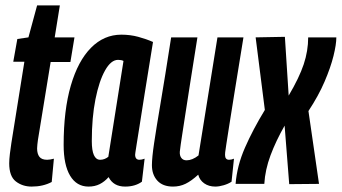

<svg xmlns="http://www.w3.org/2000/svg" viewBox="-20 -679 1262 709"><path d="M179 -93 171 -7Q139 10 97 10Q63 10 38.5 -9Q14 -28 14 -76Q14 -90 16.5 -111Q19 -132 22 -151L70 -451H29L44 -535L85 -541L117 -659H201L182 -541H255L240 -450H167L120 -162Q119 -153 118 -145.5Q117 -138 117 -131Q117 -111 125.5 -100Q134 -89 154 -89Q164 -89 179 -93Z M442 10Q399 10 381 -25Q366 -8 348 1Q330 10 307 10Q263 10 239 -30Q215 -70 215 -144Q215 -272 241.5 -363Q268 -454 316 -502.5Q364 -551 428 -551Q461 -551 490.5 -543Q520 -535 545 -524Q526 -408 514 -332Q502 -256 495 -211.5Q488 -167 484.5 -145.5Q481 -124 480 -116.5Q479 -109 479 -108Q479 -89 495 -89Q503 -89 514 -93L504 -8Q479 10 442 10ZM380 -100 436 -454Q428 -458 416 -458Q390 -458 368 -419Q346 -380 332.5 -312.5Q319 -245 319 -158Q319 -89 350 -89Q366 -89 380 -100Z M619 10Q581 10 561 -12Q541 -34 541 -69Q541 -96 549 -150Q557 -204 573 -298.5Q589 -393 612 -541H709Q693 -440 682 -370.5Q671 -301 664 -254.5Q657 -208 652 -176.5Q647 -145 644 -119Q643 -105 649.5 -96Q656 -87 669 -87Q690 -87 713 -105L783 -541H879Q859 -417 846 -337.5Q833 -258 826 -212Q819 -166 815.5 -144.5Q812 -123 811.5 -116.5Q811 -110 811 -107Q811 -89 826 -89Q834 -89 844 -93L835 -8Q823 0 806 5Q789 10 775 10Q751 10 734 -2Q717 -14 712 -34Q687 -11 665.5 -0.5Q644 10 619 10Z M1118 -541H1222Q1222 -515 1211.5 -472.5Q1201 -430 1178.5 -377.5Q1156 -325 1119 -269L1158 0L1048 1L1031 -215Q999 -159 979 -105.5Q959 -52 956 0H850Q855 -66 884.5 -133.5Q914 -201 958 -273L924 -541L1032 -543L1046 -326Q1085 -392 1101.5 -441.5Q1118 -491 1118 -541Z"/></svg>

Font: Georama Extra Condensed SemiBold
Style: Italic
Weight: 600
Width: 2
Italic angle: -9°
Designer: Jean-Baptiste Levee
Foundry: Production Type
Version: Version 1.000